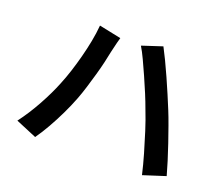

<svg xmlns="http://www.w3.org/2000/svg" viewBox="-118 -891 1237 1068"><g transform="rotate(20 500.0 -357.0)"><path d="M212 -326Q229 -367 244 -413.5Q259 -460 272 -509.5Q285 -559 294.5 -608Q304 -657 308 -704L438 -677Q434 -663 429.5 -646Q425 -629 421.5 -612.5Q418 -596 415 -585Q410 -559 401.5 -522Q393 -485 381 -443Q369 -401 356 -358.5Q343 -316 329 -280Q311 -233 286.5 -182Q262 -131 235 -83.5Q208 -36 181 2L57 -50Q104 -112 145 -186.5Q186 -261 212 -326ZM705 -352Q691 -391 672.5 -435.5Q654 -480 634 -525Q614 -570 595.5 -609.5Q577 -649 560 -677L679 -716Q694 -688 713.5 -647.5Q733 -607 753 -562Q773 -517 792 -472.5Q811 -428 826 -391Q840 -357 856 -312Q872 -267 888.5 -219Q905 -171 919 -125.5Q933 -80 943 -44L812 -2Q799 -59 781.5 -119Q764 -179 745 -239Q726 -299 705 -352Z"/></g></svg>

Font: Noto Sans TC SemiBold
Style: Regular
Weight: 600
Designer: Ryoko NISHIZUKA  (kana, bopomofo & ideographs); Paul D. Hunt (Latin, Greek & Cyrillic); Sandoll Communications , Soo-you
Foundry: Adobe
Version: Version 2.004-H2;hotconv 1.0.118;makeotfexe 2.5.65603